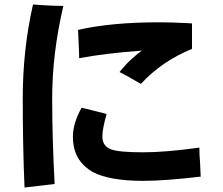

<svg xmlns="http://www.w3.org/2000/svg" viewBox="-20 -723 1002 861"><path d="M229 -697Q253 -697 264 -696Q214 -482 214 -282Q214 -105 225 102L90 118Q82 -66 82 -282Q82 -500 128 -703Q161 -700 186.5 -699Q212 -698 229 -697ZM612 -347Q595 -357 592 -358Q552 -382 516 -400Q543 -434 571.5 -459.5Q600 -485 616 -496Q452 -484 335 -462Q335 -484 333 -524L330 -589Q479 -623 693 -623L758 -622L800 -620Q815 -620 841 -618V-504Q705 -448 612 -347ZM877 3 880 69Q719 88 622 88Q473 88 397 49Q352 23 329.5 -16Q307 -55 307 -111Q307 -170 346 -240Q368 -234 399 -227L458 -212Q439 -144 439 -111Q439 -90 448 -76Q457 -62 476 -54Q510 -40 622 -40Q723 -40 874 -61Q874 -40 875 -24Q876 -8 877 3Z"/></svg>

Font: Gmarket Sans TTF Bold
Style: Regular
Weight: 700
Designer: Creative Director : Sungho Lee; Art Director : Kiwoong Choi; Project Manager : Sori Yang, Jongwook Yoon; Font Designer :
Foundry: Sandoll Inc.
Version: Version 1.000;hotconv 1.0.109;makeotfexe 2.5.65596